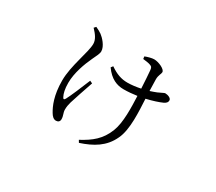

<svg xmlns="http://www.w3.org/2000/svg" viewBox="-118 -789 1236 1101"><g transform="rotate(30 500.0 -238.5)"><path d="M234 -537C262 -508 279 -483 279 -455C279 -400 229 -283 229 -185C229 -87 255 -29 275 4C285 21 297 33 313 33C327 33 337 25 337 10C337 -15 326 -26 326 -49C326 -66 329 -83 334 -100C342 -127 368 -204 386 -256L369 -264C348 -212 313 -129 300 -106C294 -94 287 -94 282 -106C273 -123 266 -150 266 -191C266 -257 293 -329 316 -378C327 -402 340 -425 340 -441C340 -476 303 -514 285 -527C273 -535 263 -541 245 -549ZM570 -524C586 -522 607 -520 619 -515C631 -511 635 -507 637 -490C639 -469 643 -415 645 -371C616 -365 585 -361 559 -361C518 -361 484 -373 442 -402L432 -389C471 -334 514 -317 559 -317C589 -317 618 -320 647 -324C650 -250 654 -151 629 -88C600 -13 551 25 482 62L491 77C573 50 638 13 674 -65C708 -134 699 -254 695 -333C738 -343 774 -355 796 -365C812 -373 819 -380 819 -393C819 -409 794 -417 778 -417C772 -417 763 -410 735 -398C723 -393 708 -388 693 -383L691 -460C691 -487 703 -501 703 -513C703 -533 655 -554 626 -554C611 -554 585 -547 568 -540Z"/></g></svg>

Font: Noto Serif CJK SC Light
Style: Regular
Weight: 300
Designer: Ryoko NISHIZUKA 西塚涼子 (kana & ideographs); Frank Grießhammer (Latin, Greek & Cyrillic); Wenlong ZHANG 张文龙 (bopomofo); San
Foundry: Adobe
Version: Version 2.001;hotconv 1.1.0;makeotfexe 2.6.0